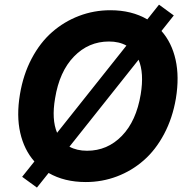

<svg xmlns="http://www.w3.org/2000/svg" viewBox="-20 -781 822 835"><path d="M140.6 34.8 76.3 -12.1 129.6 -78.8Q84.9 -129.3 68 -203.5Q51.1 -277.7 66.8 -371.1Q81 -456.7 117.7 -526.3Q154.5 -595.9 206.7 -641.5Q258.9 -687.1 323.7 -711.8Q388.5 -736.5 459.9 -736.5Q552.6 -736.5 620.7 -696.7L671.5 -760.7L735.8 -713.8L682.2 -646.3Q726.9 -595.9 743.6 -521.3Q760.3 -446.7 745 -353Q730.5 -267.4 693.7 -198.2Q657 -128.9 604.9 -83.5Q552.9 -38 488.5 -13.7Q424 10.7 353 10.7Q259.9 10.7 191.4 -28.8ZM228.3 -203.5 529.8 -582.7Q498.2 -600.5 453.8 -600.5Q365.1 -600.5 301.7 -535.2Q238.3 -469.8 219.5 -353Q203.8 -261.4 228.3 -203.5ZM592 -371.1Q607.2 -463.1 582.7 -521.3L282 -143.1Q314.3 -125.4 358.7 -125.4Q447.1 -125.4 509.9 -190Q572.8 -254.6 592 -371.1Z"/></svg>

Font: Karasuma Gothic
Style: Bold Italic
Weight: 700
Italic angle: 9.39998°
Designer: Rasmus Andersson / Ryoko Nishizuka
Foundry: Genbu
Version: Version 1.00